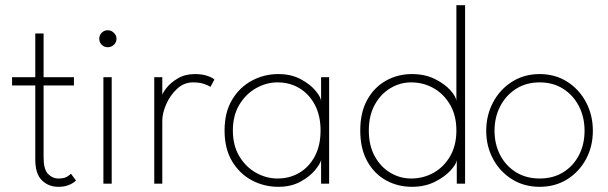

<svg xmlns="http://www.w3.org/2000/svg" viewBox="-20 -708 2344 740"><path d="M26.5 -410.5H116V-579H148V-410.5H265V-378.5H148V-101Q148 -55.5 165 -37.8Q182 -20 205 -20Q228.5 -20 240 -28Q251.5 -36 253.5 -38.5L273 -12Q270.5 -9.5 262 -3.5Q253.5 2.5 239.2 7.2Q225 12 204 12Q167.5 12 141.8 -12.8Q116 -37.5 116 -93V-378.5H26.5Z M378.5 0V-410.5H410.5V0ZM395 -526Q381.5 -526 372 -535.5Q362.5 -545 362.5 -558.5Q362.5 -572.5 372.2 -582Q382 -591.5 395 -591.5Q404 -591.5 411.8 -587Q419.5 -582.5 424.2 -575.2Q429 -568 429 -558.5Q429 -545 419 -535.5Q409 -526 395 -526Z M605.5 0H574.5V-410.5H605.5V-333.5H603Q604.5 -347 620.8 -368Q637 -389 665.2 -405.8Q693.5 -422.5 730.5 -422.5Q759.5 -422.5 779.5 -415.5Q799.5 -408.5 806.5 -401.5L791 -373Q784 -378.5 766.5 -384.5Q749 -390.5 724 -390.5Q689 -390.5 662.2 -365.5Q635.5 -340.5 620.5 -306Q605.5 -271.5 605.5 -243Z M1217.5 0V-91Q1214.5 -77 1194.2 -52.2Q1174 -27.5 1138 -7.8Q1102 12 1052.5 12Q998 12 950.8 -13Q903.5 -38 874.5 -86.5Q845.5 -135 845.5 -205Q845.5 -275 874.5 -323.5Q903.5 -372 950.8 -397.2Q998 -422.5 1052.5 -422.5Q1102 -422.5 1138.2 -403.2Q1174.5 -384 1195.2 -359.5Q1216 -335 1217.5 -319V-410.5H1248.5V0ZM877.5 -205Q877.5 -147 902.5 -105.5Q927.5 -64 967 -42Q1006.5 -20 1049.5 -20Q1097 -20 1134.5 -42.5Q1172 -65 1193.8 -106.5Q1215.5 -148 1215.5 -205Q1215.5 -262 1193.8 -303.5Q1172 -345 1134.5 -367.8Q1097 -390.5 1049.5 -390.5Q1006.5 -390.5 967 -368.2Q927.5 -346 902.5 -304.5Q877.5 -263 877.5 -205Z M1567.5 12Q1513 12 1467.8 -13Q1422.5 -38 1395.5 -86.5Q1368.5 -135 1368.5 -205Q1368.5 -275 1395.5 -323.5Q1422.5 -372 1467.8 -397.2Q1513 -422.5 1567.5 -422.5Q1617.5 -422.5 1655.5 -403.8Q1693.5 -385 1715.5 -360.5Q1737.5 -336 1739 -319V-688H1772.5V0H1740.5V-91Q1739 -76 1717 -51.5Q1695 -27 1656.5 -7.5Q1618 12 1567.5 12ZM1564.5 -20Q1612 -20 1651.8 -42.5Q1691.5 -65 1715.2 -106.5Q1739 -148 1739 -205Q1739 -262 1715.2 -303.5Q1691.5 -345 1651.8 -367.8Q1612 -390.5 1564.5 -390.5Q1522 -390.5 1484.8 -368.2Q1447.5 -346 1424.5 -304.5Q1401.5 -263 1401.5 -205Q1401.5 -147 1424.5 -105.5Q1447.5 -64 1484.8 -42Q1522 -20 1564.5 -20Z M2060 12Q2000 12 1953.5 -17Q1907 -46 1880.5 -95Q1854 -144 1854 -204Q1854 -264 1880.5 -313.8Q1907 -363.5 1953.5 -393Q2000 -422.5 2060 -422.5Q2120 -422.5 2166.2 -393Q2212.5 -363.5 2238.8 -313.8Q2265 -264 2265 -204Q2265 -144 2238.8 -95Q2212.5 -46 2166.2 -17Q2120 12 2060 12ZM2060 -20Q2112 -20 2151 -44.2Q2190 -68.5 2211.5 -110.2Q2233 -152 2233 -204Q2233 -256 2211.5 -298.2Q2190 -340.5 2151 -365.5Q2112 -390.5 2060 -390.5Q2008 -390.5 1968.8 -365.5Q1929.5 -340.5 1907.8 -298.2Q1886 -256 1886 -204Q1886 -152 1907.8 -110.2Q1929.5 -68.5 1968.8 -44.2Q2008 -20 2060 -20Z"/></svg>

Font: League Spartan Extralight
Style: Regular
Weight: 200
Foundry: The League of Moveable Type
Version: Version 2.300; ttfautohint (v1.8.3)